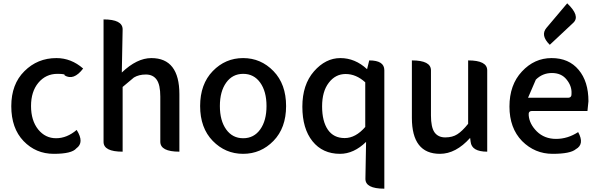

<svg xmlns="http://www.w3.org/2000/svg" viewBox="-20 -914 3607 1157"><path d="M442 -131Q490 -55 440 -20Q413 13 304 13Q196 13 122 -64Q48 -141 48 -274Q48 -407 127 -485Q206 -564 320 -564Q409 -564 481 -501Q424 -426 369 -460Q376 -469 326 -469Q256 -469 211 -415Q167 -362 167 -275Q167 -188 210 -134Q253 -81 318 -81Q383 -81 442 -131Z M719 0Q604 0 604 -59V-797Q719 -797 719 -737L714 -477Q805 -564 892 -564Q1061 -564 1061 -346V0Q946 0 946 -60V-332Q946 -403 924 -434Q902 -465 859 -465Q817 -465 787 -447L719 -390V0Z M1628 -65Q1552 13 1445 13Q1338 13 1262 -65Q1186 -143 1186 -275Q1186 -407 1262 -485.5Q1338 -564 1445 -564Q1552 -564 1628 -485.5Q1704 -407 1704 -275Q1704 -143 1628 -65ZM1305 -275Q1305 -187 1343 -134Q1381 -81 1445.5 -81Q1510 -81 1548 -134Q1586 -187 1586 -275Q1586 -363 1548 -416Q1510 -469 1445.5 -469Q1381 -469 1343 -416Q1305 -363 1305 -275Z M2296 223Q2181 223 2182 163L2186 -59Q2112 13 2029 13Q1924 13 1863 -63Q1802 -139 1802 -271Q1802 -404 1872 -484Q1942 -564 2031 -564Q2120 -564 2192 -497L2205 -550Q2296 -550 2296 -491V223ZM1956 -132Q1991 -82 2057 -82Q2123 -82 2181 -149V-418Q2126 -468 2063 -468Q2001 -468 1961 -415Q1921 -363 1921 -273Q1921 -183 1956 -132Z M2631 13Q2462 13 2462 -204V-550Q2577 -550 2577 -490V-218Q2577 -148 2598 -117Q2620 -86 2663 -86Q2707 -86 2736 -105Q2766 -124 2801 -168V-550Q2916 -550 2916 -490V0Q2822 0 2816 -60L2813 -83Q2727 13 2631 13Z M3464 -118Q3504 -45 3450 -15Q3417 13 3310 13Q3203 13 3126 -64Q3050 -142 3050 -272Q3050 -403 3125 -483Q3200 -564 3304 -564Q3408 -564 3467 -493Q3526 -423 3526 -304L3520 -245H3185Q3163 -245 3166 -219Q3170 -167 3215 -122Q3261 -77 3331 -77Q3401 -77 3464 -118ZM3162 -325H3403Q3426 -325 3424 -352Q3426 -396 3394 -435Q3363 -474 3306 -474Q3249 -474 3209 -434ZM3293 -644Q3235 -701 3273 -746L3398 -894Q3478 -818 3435 -777Z"/></svg>

Font: Swei Half Moon CJK TC
Style: Medium
Weight: 500
Version: Version 2.125